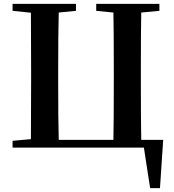

<svg xmlns="http://www.w3.org/2000/svg" viewBox="-20 -762 897 991"><path d="M718.8 -40H822.3L805.7 209H754.9L722.7 0H44.9V-35.2L139.6 -43.9Q140.6 -143.6 140.6 -345.7V-394.5Q140.6 -597.7 139.6 -696.3L44.9 -706.1V-742.2H372.1V-706.1L283.2 -697.3Q280.3 -597.7 280.3 -393.6V-345.7Q280.3 -139.6 283.2 -40H565.4Q567.4 -140.6 567.4 -346.7V-394.5Q567.4 -597.7 565.4 -697.3L476.6 -706.1V-742.2H802.7V-706.1L709 -697.3Q707 -597.7 707 -394.5V-345.7Q707 -140.6 709 -40H716.8V-41Z"/></svg>

Font: GenYoMin TW TTF Bold
Style: Regular
Weight: 700
Version: Version 1.300